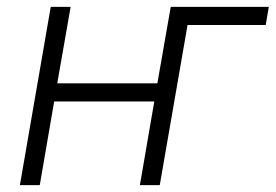

<svg xmlns="http://www.w3.org/2000/svg" viewBox="-20 -540 804 560"><path d="M478 -520 439 -297H147L186 -520H128L38 0H96L138 -244H430L388 0H446L527 -467H755L764 -520Z"/></svg>

Font: Fixel Text 20240404 Light
Style: Italic
Weight: 300
Width: 4
Italic angle: -10°
Designer: AlfaBravo + MacPaw
Foundry: Kyrylo Tkachov, Marchela Mozhyna, Serhii Makarenko, Maria Weinstein, Zakhar Kryvoshyya
Version: Version 1.211;Glyphs 3.2 (3225)